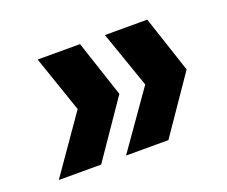

<svg xmlns="http://www.w3.org/2000/svg" viewBox="-70 -574 660 558"><g transform="rotate(-20 260.0 -295.0)"><path d="M220 -470 278 -295 158 -120H27L149 -295L89 -470ZM428 -470 486 -295 366 -120H235L358 -295L297 -470Z"/></g></svg>

Font: DM Sans 17pt ExtraBold
Style: Italic
Weight: 800
Italic angle: -10°
Version: Version 4.004;gftools[0.9.30]